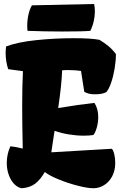

<svg xmlns="http://www.w3.org/2000/svg" viewBox="-20 -952 627 981"><path d="M32.7 -204.1Q41 -204.1 58.8 -200.9Q76.7 -197.8 96.2 -192.9Q93.3 -324.7 93.3 -409.2Q93.3 -514.2 97.2 -588.4L22 -598.6Q15.6 -616.7 12.2 -638.4Q8.8 -660.2 8.8 -680.7Q8.8 -696.3 11.2 -714.8Q69.3 -736.8 164.3 -746.8Q259.3 -756.8 356 -756.8Q447.3 -756.8 488.3 -748.5Q514.6 -732.4 534.4 -716.1Q554.2 -699.7 572.3 -675.8Q572.3 -641.6 565.7 -601.8Q559.1 -562 547.6 -528.8Q536.1 -495.6 522.9 -481Q511.7 -475.6 498 -472.9Q484.4 -470.2 464.4 -470.2Q446.8 -470.2 434.3 -473.4Q421.9 -476.6 410.6 -482.9L394 -589.4Q363.3 -594.2 320.8 -594.2Q309.1 -594.2 297.4 -592.8Q295.4 -522 277.3 -399.9Q385.7 -418 462.4 -426.3Q481.9 -396.5 481.9 -353.5Q481.9 -325.2 474.1 -298.8Q466.3 -272.5 457 -262.2Q436.5 -258.8 408.2 -258.8Q371.6 -258.8 332.3 -265.1Q293 -271.5 258.8 -283.7L252.4 -242.2Q246.6 -207.5 242.2 -173.8L551.3 -191.9Q558.6 -185.1 563.7 -164.6Q568.8 -144 568.8 -119.6Q568.8 -80.6 553.2 -51.3Q537.6 -22 512 -6.1Q486.3 9.8 457 9.8Q427.7 9.8 377.2 -3.2Q326.7 -16.1 279.1 -35.6Q231.4 -55.2 209 -73.2Q186.5 -34.2 159.9 -13.7Q133.3 6.8 91.3 9.8Q70.3 6.3 52.7 -11.7Q35.2 -29.8 24.9 -58.1Q14.6 -86.4 14.6 -119.6Q14.6 -163.1 32.7 -204.1ZM119.1 -820.3Q119.1 -849.6 125.5 -877.7Q131.8 -905.8 143.1 -924.8L460.9 -931.6Q464.8 -913.6 464.8 -894Q464.8 -868.7 458.7 -842.5Q452.6 -816.4 441.4 -794.4Q406.2 -791 298.3 -791Q211.4 -791 120.6 -794.4Q119.1 -807.1 119.1 -820.3Z"/></svg>

Font: Kavoon
Style: Regular
Weight: 400
Designer: Viktoriya Grabowska
Foundry: Viktoriya Grabowska
Version: Version 1.004; ttfautohint (v1.4.1)